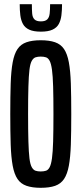

<svg xmlns="http://www.w3.org/2000/svg" viewBox="-20 -888 390 916"><path d="M174 8Q134 8 106.5 -1.5Q79 -11 63.5 -34Q48 -57 40.5 -97.5Q33 -138 31 -198.5Q29 -259 29 -344Q29 -429 31 -489.5Q33 -550 40.5 -590.5Q48 -631 63.5 -654Q79 -677 106.5 -686.5Q134 -696 174 -696Q215 -696 242.5 -686.5Q270 -677 285.5 -654Q301 -631 308.5 -590.5Q316 -550 318 -489.5Q320 -429 320 -344Q320 -259 318 -198.5Q316 -138 308.5 -97.5Q301 -57 285.5 -34Q270 -11 243 -1.5Q216 8 174 8ZM174 -70Q189 -70 199.5 -73.5Q210 -77 217 -90.5Q224 -104 228 -133Q232 -162 233.5 -213.5Q235 -265 235 -344Q235 -423 233.5 -474.5Q232 -526 228 -555Q224 -584 217 -597.5Q210 -611 199.5 -614.5Q189 -618 174 -618Q160 -618 149.5 -614.5Q139 -611 131.5 -597.5Q124 -584 120.5 -555Q117 -526 115.5 -474.5Q114 -423 114 -344Q114 -265 115.5 -213.5Q117 -162 120.5 -133Q124 -104 131.5 -90.5Q139 -77 149.5 -73.5Q160 -70 174 -70ZM175 -737Q140 -737 119.5 -746.5Q99 -756 89.5 -773.5Q80 -791 77 -815Q74 -839 74 -868H132Q132 -842 133.5 -823.5Q135 -805 144.5 -795.5Q154 -786 175 -786Q196 -786 205.5 -795.5Q215 -805 217 -823.5Q219 -842 219 -868H276Q276 -839 273 -815Q270 -791 260.5 -773.5Q251 -756 230.5 -746.5Q210 -737 175 -737Z"/></svg>

Font: Saira UltraCondensed SemiBold
Style: Regular
Weight: 600
Width: 1
Designer: Hector Gatti with collaboration of the Omnibus-Type team
Foundry: Omnibus-Type
Version: Version 1.101